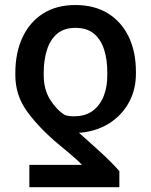

<svg xmlns="http://www.w3.org/2000/svg" viewBox="-20 -573 610 776"><path d="M462.4 183.6H98.6V93.3H311Q304.7 85.4 288.8 71.3Q272.9 57.1 253.7 40.8Q234.4 24.4 217.3 10.7Q139.6 -54.2 90.8 -120.6Q42 -187 42 -268.6V-278.3Q42 -359.4 70.6 -421.1Q99.1 -482.9 153.3 -517.8Q207.5 -552.7 284.7 -552.7Q361.8 -552.7 416.5 -518.8Q471.2 -484.9 500.2 -424.3Q529.3 -363.8 529.3 -284.2V-274.4Q529.3 -212.9 502.9 -162.6Q476.6 -112.3 429.2 -79.6Q381.8 -46.9 317.9 -38.1Q311.5 -37.1 307.9 -36.9Q304.2 -36.6 298.8 -36.6Q318.4 -19 340.6 0.7Q362.8 20.5 385 40.8Q407.2 61 427 80.8Q446.8 100.6 462.4 118.7ZM413.6 -268.6V-278.3Q414.1 -329.6 401.4 -370.8Q388.7 -412.1 360.4 -436.3Q332 -460.4 284.7 -460.4Q239.3 -460.4 211.2 -436.8Q183.1 -413.1 169.9 -371.8Q156.7 -330.6 156.7 -278.3V-268.6Q156.7 -211.9 182.4 -170.7Q208 -129.4 241.7 -108.4Q250 -105.5 258.8 -104.2Q267.6 -103 278.8 -103Q326.2 -103 356 -126Q385.7 -148.9 399.9 -186.8Q414.1 -224.6 413.6 -268.6Z"/></svg>

Font: Inter 18pt Medium
Style: Regular
Weight: 500
Designer: Rasmus Andersson
Foundry: rsms
Version: Version 4.001;git-66647c0bb